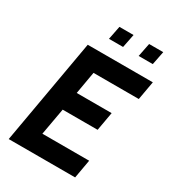

<svg xmlns="http://www.w3.org/2000/svg" viewBox="-209 -995 1000 1109"><g transform="rotate(30 291.5 -440.5)"><path d="M26 0 149 -700H583L561 -576H259L233 -427H466L444 -303H211L179 -124H491L469 0ZM238 -791 255.9 -881H350L332.1 -791ZM436 -791 453.9 -881H548L530.1 -791Z"/></g></svg>

Font: Cabin VF Beta
Style: Italic
Weight: 400
Italic angle: -7°
Designer: Pablo Impallari
Foundry: Pablo Impallari. http://www.impallari.com Igino Marini. http://www.ikern.com
Version: Version 2.300